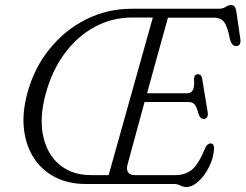

<svg xmlns="http://www.w3.org/2000/svg" viewBox="-20 -735 981 767"><path d="M675 0H322Q253 0 200.2 -27.2Q147.5 -54.5 115.8 -103Q84 -151.5 76 -216.8Q68 -282 88 -358.5Q115.5 -462.5 177.8 -539.2Q240 -616 324.8 -658Q409.5 -700 505 -700H854.5Q870 -700 881.5 -707.5Q893 -715 903.5 -715Q920.5 -715 924 -690L940 -580.5Q944 -552.5 925.5 -551Q906 -549.5 898.5 -579Q888.5 -631 874.5 -647.8Q860.5 -664.5 835.5 -664.5H651Q642.5 -633.5 629 -585.2Q615.5 -537 599.5 -479.2Q583.5 -421.5 567.5 -362.5H728.5Q742.5 -362.5 750 -374.5Q757.5 -386.5 755 -421.5Q757 -438.5 770 -438.5Q778.5 -438.5 782.5 -433.5Q786.5 -428.5 787.5 -421.5L810 -285Q811.5 -272.5 806.5 -266Q801.5 -259.5 794 -259.5Q780.5 -259.5 774 -277Q765.5 -309 757.2 -318.2Q749 -327.5 731.5 -327.5H557.5Q541 -267.5 526.8 -214.8Q512.5 -162 502.5 -125.5Q492.5 -89 489.5 -77.5Q484 -57.5 491.8 -46.5Q499.5 -35.5 517.5 -35.5H681Q720 -35.5 746.8 -57.2Q773.5 -79 801 -146Q808.5 -162 821.5 -162Q836.5 -162 835 -138Q832.5 -103 815.2 -68.2Q798 -33.5 773.2 -10.8Q748.5 12 724 12Q712 12 700.5 6Q689 0 675 0ZM162.5 -360Q136.5 -264.5 152.5 -191.2Q168.5 -118 218.2 -76.8Q268 -35.5 343 -35.5H414L590.5 -665H507Q428.5 -665 359.2 -628Q290 -591 239 -522.5Q188 -454 162.5 -360Z"/></svg>

Font: Fraunces 144pt SuperSoft Light
Style: Italic
Weight: 300
Italic angle: -16°
Version: Version 1.000;[b76b70a41]